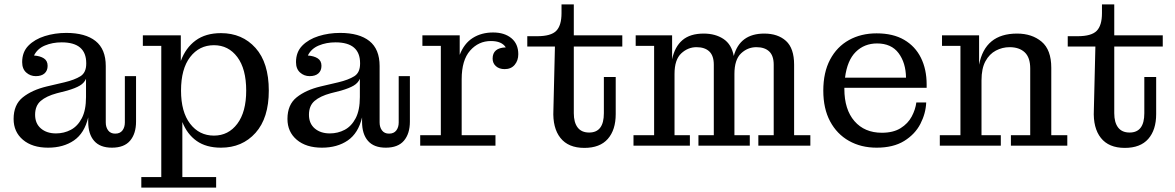

<svg xmlns="http://www.w3.org/2000/svg" viewBox="-20 -664 5354 875"><path d="M199 9Q127 9 84.5 -27Q42 -63 42 -122Q42 -187 84 -220.5Q126 -254 193 -270L274 -289Q320 -300 346.5 -316.5Q373 -333 373 -374V-376Q373 -471 261 -471Q219 -471 184.5 -456.5Q150 -442 135 -411Q163 -409 180 -398Q197 -387 197 -364Q197 -342 183 -329.5Q169 -317 143 -317Q118 -317 99.5 -333.5Q81 -350 81 -381Q81 -427 109.5 -456Q138 -485 184 -499.5Q230 -514 282 -514Q369 -514 415.5 -477Q462 -440 462 -363V-106Q462 -84 473 -69.5Q484 -55 505 -55Q527 -55 538 -69.5Q549 -84 549 -106V-317H600V-110Q600 -55 573 -23Q546 9 490 9Q436 9 409 -22Q382 -53 382 -109V-129Q365 -57 317 -24Q269 9 199 9ZM140 -141Q140 -101 166.5 -78.5Q193 -56 235 -56Q272 -56 303 -72.5Q334 -89 353 -125.5Q372 -162 372 -222V-305Q364 -286 344 -274Q324 -262 286 -251L239 -239Q191 -226 165.5 -204Q140 -182 140 -141Z M624 191V143H715V-455H631V-503H804V-386Q826 -446 871.5 -479.5Q917 -513 987 -513Q1084 -513 1144.5 -445.5Q1205 -378 1205 -251Q1205 -126 1144.5 -58.5Q1084 9 987 9Q920 9 876.5 -21.5Q833 -52 811 -108V143H965V191ZM955 -46Q1021 -46 1061.5 -100Q1102 -154 1102 -251Q1102 -350 1061.5 -404Q1021 -458 955 -458Q888 -458 846.5 -404Q805 -350 805 -251Q805 -154 846.5 -100Q888 -46 955 -46Z M1447 9Q1375 9 1332.5 -27Q1290 -63 1290 -122Q1290 -187 1332 -220.5Q1374 -254 1441 -270L1522 -289Q1568 -300 1594.5 -316.5Q1621 -333 1621 -374V-376Q1621 -471 1509 -471Q1467 -471 1432.5 -456.5Q1398 -442 1383 -411Q1411 -409 1428 -398Q1445 -387 1445 -364Q1445 -342 1431 -329.5Q1417 -317 1391 -317Q1366 -317 1347.5 -333.5Q1329 -350 1329 -381Q1329 -427 1357.5 -456Q1386 -485 1432 -499.5Q1478 -514 1530 -514Q1617 -514 1663.5 -477Q1710 -440 1710 -363V-106Q1710 -84 1721 -69.5Q1732 -55 1753 -55Q1775 -55 1786 -69.5Q1797 -84 1797 -106V-317H1848V-110Q1848 -55 1821 -23Q1794 9 1738 9Q1684 9 1657 -22Q1630 -53 1630 -109V-129Q1613 -57 1565 -24Q1517 9 1447 9ZM1388 -141Q1388 -101 1414.5 -78.5Q1441 -56 1483 -56Q1520 -56 1551 -72.5Q1582 -89 1601 -125.5Q1620 -162 1620 -222V-305Q1612 -286 1592 -274Q1572 -262 1534 -251L1487 -239Q1439 -226 1413.5 -204Q1388 -182 1388 -141Z M1895 0V-48H1989V-455H1905V-503H2075V-414Q2095 -466 2134.5 -491Q2174 -516 2227 -516Q2279 -516 2310.5 -490Q2342 -464 2342 -417Q2342 -388 2325.5 -368.5Q2309 -349 2280 -349Q2255 -349 2240 -362.5Q2225 -376 2225 -397Q2225 -446 2285 -448Q2267 -477 2217 -477Q2161 -477 2122.5 -433.5Q2084 -390 2084 -303V-48H2238V0Z M2643 10Q2570 10 2534 -35.5Q2498 -81 2502 -162L2509 -452H2383V-499H2428Q2491 -499 2515 -523.5Q2539 -548 2539 -604V-644H2595V-503H2816V-452H2595V-148Q2595 -106 2612.5 -83Q2630 -60 2665 -60Q2732 -60 2732 -148V-313H2786V-144Q2786 -72 2750 -31Q2714 10 2643 10Z M2867 0V-48H2961V-455H2877V-503H3043V-394Q3055 -451 3090 -481Q3125 -511 3187 -511Q3240 -511 3277 -486.5Q3314 -462 3324 -409Q3352 -511 3463 -511Q3525 -511 3562 -477.5Q3599 -444 3599 -369V-48H3673V0H3436V-48H3506V-369Q3506 -410 3485.5 -429.5Q3465 -449 3427 -449Q3387 -449 3357 -420.5Q3327 -392 3327 -327V-48H3397V0H3163V-48H3233V-369Q3233 -410 3212.5 -429.5Q3192 -449 3154 -449Q3115 -449 3084.5 -420.5Q3054 -392 3054 -327V-48H3124V0Z M3975 9Q3904 9 3849 -22Q3794 -53 3763 -111Q3732 -169 3732 -251Q3732 -334 3763 -392.5Q3794 -451 3849 -481.5Q3904 -512 3975 -512Q4050 -512 4100.5 -482.5Q4151 -453 4177 -400.5Q4203 -348 4203 -279V-264H3828V-259Q3828 -165 3874 -112Q3920 -59 3999 -59Q4051 -59 4084.5 -80Q4118 -101 4135 -133Q4152 -165 4156 -197H4201Q4199 -147 4174.5 -99.5Q4150 -52 4100.5 -21.5Q4051 9 3975 9ZM4109 -310Q4108 -378 4075 -422Q4042 -466 3977 -466Q3919 -466 3880 -427.5Q3841 -389 3831 -310Z M4263 0V-48H4357V-455H4273V-503H4442V-369Q4469 -511 4615 -511Q4683 -511 4727 -474Q4771 -437 4771 -355V-48H4844V0H4587V-48H4675V-352Q4675 -402 4650 -425.5Q4625 -449 4581 -449Q4548 -449 4518.5 -433.5Q4489 -418 4471 -385Q4453 -352 4453 -298V-48H4541V0Z M5106 10Q5033 10 4997 -35.5Q4961 -81 4965 -162L4972 -452H4846V-499H4891Q4954 -499 4978 -523.5Q5002 -548 5002 -604V-644H5058V-503H5279V-452H5058V-148Q5058 -106 5075.5 -83Q5093 -60 5128 -60Q5195 -60 5195 -148V-313H5249V-144Q5249 -72 5213 -31Q5177 10 5106 10Z"/></svg>

Font: Montagu Slab 144pt
Style: Regular
Weight: 400
Designer: Florian Karsten
Foundry: Florian Karsten
Version: Version 1.000; ttfautohint (v1.8.3)